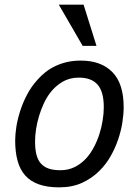

<svg xmlns="http://www.w3.org/2000/svg" viewBox="-20 -786 594 821"><path d="M44.9 -185.1Q44.9 -211.4 50 -244.1Q55.2 -276.9 66.4 -311.8Q77.6 -346.7 95.5 -380.9Q113.3 -415 139.2 -443.8Q155.3 -462.4 174.6 -477.5Q193.8 -492.7 217 -503.7Q240.2 -514.6 267.1 -520.8Q293.9 -526.9 325.2 -526.9Q412.6 -526.9 460.7 -477.5Q508.8 -428.2 508.8 -328.1Q508.8 -297.9 503.2 -262Q497.6 -226.1 485.1 -189.5Q472.7 -152.8 452.9 -117.9Q433.1 -83 404.8 -55.2Q373 -23.4 330.8 -4.2Q288.6 15.1 232.9 15.1Q181.6 15.1 145.8 2.2Q109.9 -10.7 87.6 -35.9Q65.4 -61 55.2 -98.4Q44.9 -135.7 44.9 -185.1ZM129.9 -180.2Q129.9 -148.4 135.7 -125.2Q141.6 -102.1 154.5 -87.2Q167.5 -72.3 188 -65.2Q208.5 -58.1 237.8 -58.1Q272.9 -58.1 301 -72.5Q329.1 -86.9 351.1 -111.8Q368.2 -131.3 381.8 -157.2Q395.5 -183.1 404.8 -211.9Q414.1 -240.7 418.9 -270.8Q423.8 -300.8 423.8 -328.1Q423.8 -393.1 397.7 -423.6Q371.6 -454.1 316.9 -454.1Q277.3 -454.1 246.6 -435.8Q215.8 -417.5 193.8 -388.2Q178.7 -368.2 167 -342.8Q155.3 -317.4 147 -290Q138.7 -262.7 134.3 -234.4Q129.9 -206.1 129.9 -180.2ZM333.5 -589.8 231.4 -766.1H337.4L392.6 -589.8Z"/></svg>

Font: Lorenzo Sans
Style: Italic
Weight: 400
Italic angle: -12°
Foundry: Intel Corporation
Version: Version 1.00; ttfautohint (v1.5)